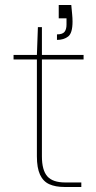

<svg xmlns="http://www.w3.org/2000/svg" viewBox="-20 -745 381 765"><path d="M237 0Q201 0 176.5 -11Q152 -22 139.5 -49Q127 -76 127 -122V-508H34V-526H127L131 -637H147V-526H313V-508H147V-122Q147 -67 168.5 -42.5Q190 -18 240 -18H304V0ZM207 -586V-608Q229 -608 237 -618Q245 -628 245 -647V-672H214V-725H264Q266 -703 267.5 -688Q269 -673 269 -659Q269 -613 251.5 -599.5Q234 -586 207 -586Z"/></svg>

Font: DM Sans 9pt Thin
Style: Regular
Weight: 250
Version: Version 4.004;gftools[0.9.30]